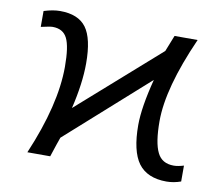

<svg xmlns="http://www.w3.org/2000/svg" viewBox="-67 -622 829 720"><g transform="rotate(10 348.0 -262.5)"><path d="M44.9 -471.7Q44.9 -487.3 44.9 -532.2Q79.1 -543 106.4 -543Q175.8 -543 206.1 -502Q236.3 -460.9 236.3 -366.2Q236.3 -290 212.9 -192.4Q315.4 -283.2 520.5 -463.9Q526.4 -479.5 544.9 -525.4Q567.4 -525.4 632.8 -525.4Q544.9 -328.1 544.9 -201.2Q544.9 -119.1 563.5 -82Q581.1 -45.9 626 -45.9Q641.6 -45.9 664.1 -52.7Q664.1 -32.2 664.1 7.8Q636.7 17.6 609.4 17.6Q536.1 17.6 502 -28.3Q468.8 -74.2 468.8 -172.9Q468.8 -240.2 497.1 -349.6Q394.5 -257.8 189.5 -75.2Q182.6 -56.6 164.1 0Q142.6 0 77.1 0Q160.2 -195.3 160.2 -339.8Q160.2 -417 144.5 -448.2Q128.9 -479.5 88.9 -479.5Q79.1 -479.5 44.9 -471.7Z"/></g></svg>

Font: Gothic A1
Style: Regular
Weight: 400
Designer: HanYang I&C Co.,Ltd.
Version: Version 2.50